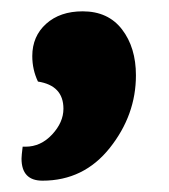

<svg xmlns="http://www.w3.org/2000/svg" viewBox="-20 -156 298 339"><path d="M37 -57Q37 -92 61.5 -114Q86 -136 126 -136Q171 -136 195.5 -104Q220 -72 220 -23Q220 47 174 105Q128 163 55 163Q18 163 18 124Q18 119 20 103H25Q52 103 72 81.5Q92 60 92 36Q92 -5 47 -12Q37 -33 37 -57Z"/></svg>

Font: Overlock
Style: Black
Weight: 900
Designer: Dario Muhafara
Foundry: Dario Manuel Muhafara
Version: Version 1.001